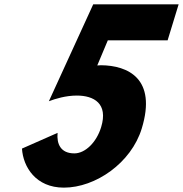

<svg xmlns="http://www.w3.org/2000/svg" viewBox="-20 -845 839 880"><path d="M80.7 -164C86 -80 144 15 272.8 15C417.8 15 581.4 -98 629.7 -256C699.7 -485 566.1 -545 442.9 -546C437.1 -546 430.9 -545 425.8 -545L474.1 -660H748.2L798.7 -825H407.2L204 -381C232.4 -392 281.6 -407 331.9 -407C409.9 -407 476.9 -371 443.5 -262C422.1 -192 370.4 -142 320.8 -142C258.1 -142 239.2 -185 243.9 -236Z"/></svg>

Font: Hussar
Style: BdSuprConOblThree
Weight: 700
Foundry: Cannot Into Space Fonts
Version: Version 2.00